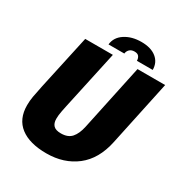

<svg xmlns="http://www.w3.org/2000/svg" viewBox="-206 -1051 1153 1215"><g transform="rotate(30 371.0 -443.0)"><path d="M640.5 -262.5Q611.5 -125 522.5 -56Q433.5 13 306 13Q182.5 13 115.5 -38.5Q48.5 -90 48.5 -190.5Q48.5 -223 54.2 -255.5Q60 -288 71 -340L157.5 -737.5H359.5L266.5 -308.5Q261 -283.5 257.8 -266.2Q254.5 -249 253 -235.8Q251.5 -222.5 251.5 -208.5Q251.5 -176.5 268 -159.5Q284.5 -142.5 322.5 -142.5Q373.5 -142.5 399.5 -172Q425.5 -201.5 437.5 -257.5L539.5 -737.5H741.5ZM302.5 -781Q308 -835 357 -867Q406 -899 476 -899Q546 -899 585.8 -867Q625.5 -835 625.5 -781H510Q510 -799 500.8 -811.8Q491.5 -824.5 468.5 -824.5Q446 -824.5 433 -812Q420 -799.5 418 -781Z"/></g></svg>

Font: Epilogue Black
Style: Italic
Weight: 900
Italic angle: -12°
Designer: Tyler Finck
Foundry: Etcetera Type Co
Version: Version 2.111